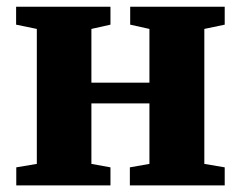

<svg xmlns="http://www.w3.org/2000/svg" viewBox="-20 -564 732 584"><path d="M29.5 0V-55L92 -65.5V-476L29 -489V-543.5H316V-489L258 -476V-312.5H434.5V-476L376 -489V-543.5H663.5V-489L601.5 -476V-65.5L663.5 -55V0H375V-55L434.5 -65.5V-249.5H258V-65.5L316 -55V0Z"/></svg>

Font: Merriweather 48pt Black
Style: Regular
Weight: 900
Version: Version 2.100